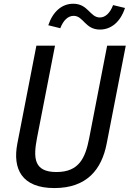

<svg xmlns="http://www.w3.org/2000/svg" viewBox="-20 -968 675 1000"><path d="M274 -72C156 -72 153 -145.5 172.5 -248L266.5 -730H169.5L70.5 -221C44.5 -88 93.5 11.5 263 11.5C433 11.5 509.5 -86 535.5 -219.5L635 -730H538L444.5 -248C424.5 -145.5 392 -72 274 -72ZM361.5 -948.5C302.5 -948.5 255.5 -908 231.5 -836.5L294 -821C310 -863 335 -885.5 363.5 -885.5C415 -885.5 422.5 -814 500.5 -814C559.5 -814 607.5 -854.5 631 -926.5L569 -941.5C553 -899.5 528.5 -877 500 -877C448.5 -877 439.5 -948.5 361.5 -948.5Z"/></svg>

Font: Monaspace Neon
Style: Italic
Weight: 400
Italic angle: -11°
Designer: Riley Cran & the Lettermatic Team
Foundry: Lettermatic
Version: Version 1.200 (Monaspace Neon)